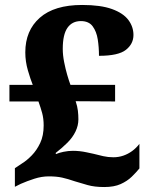

<svg xmlns="http://www.w3.org/2000/svg" viewBox="-20 -744 607 774"><path d="M400 10Q361 10 333 2Q305 -6 282 -13Q253 -23 230.5 -28Q208 -33 177 -33Q148 -33 118.5 -23.5Q89 -14 64 -3L40 9V-66L70 -86Q88 -97 108 -117.5Q128 -138 142 -167.5Q156 -197 156 -238Q156 -266 150 -288Q144 -310 135 -335H18V-402H112Q103 -424 92.5 -460Q82 -496 82 -533Q82 -621 140.5 -672.5Q199 -724 311 -724Q386 -724 431.5 -707.5Q477 -691 497.5 -663.5Q518 -636 518 -603Q518 -567 487.5 -543Q457 -519 379 -519Q379 -554 374 -585.5Q369 -617 353.5 -638Q338 -659 306 -659Q271 -659 252 -632Q233 -605 233 -547Q233 -522 238.5 -494Q244 -466 251 -442Q258 -418 264 -402H444V-335L285 -336Q292 -315 294 -297.5Q296 -280 296 -263Q296 -238 284.5 -214Q273 -190 252 -169Q231 -148 204 -127L206 -123Q217 -128 236 -132Q255 -136 274 -136Q288 -136 301.5 -134.5Q315 -133 329 -130Q343 -127 357 -124Q376 -119 396 -114.5Q416 -110 437 -110Q458 -110 477 -116.5Q496 -123 512.5 -135Q529 -147 542 -164V-65Q529 -49 511 -31.5Q493 -14 466.5 -2Q440 10 400 10Z"/></svg>

Font: Noto Serif Khmer ExtraBold
Style: Regular
Weight: 800
Version: Version 2.003